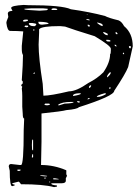

<svg xmlns="http://www.w3.org/2000/svg" viewBox="-20 -728 559 779"><path d="M76.2 -708 93.8 -707Q232.4 -707 267.6 -690.4Q343.8 -679.7 406.2 -663.1Q419.9 -655.3 460.9 -645.5Q473.6 -640.6 483.4 -622.1Q518.6 -592.8 518.6 -540L500 -456.1Q489.3 -428.7 443.4 -359.4Q443.4 -338.9 299.8 -293Q293.9 -285.2 249 -281.2Q233.4 -276.4 148.4 -267.6V-153.3L146.5 -58.6Q199.2 -58.6 249 -37.1V-34.2H250L249 -33.2V-22.5Q249 -19.5 252 -14.6L247.1 -4.9V4.9Q247.1 15.6 229.5 15.6H188.5V17.6Q188.5 22.5 210.9 24.4V29.3L199.2 31.2Q156.2 19.5 65.4 19.5Q57.6 8.8 55.7 8.8L29.3 15.6Q29.3 19.5 40 21.5V22.5Q40 25.4 29.3 27.3Q19.5 27.3 19.5 -35.2L15.6 -52.7Q15.6 -62.5 25.4 -62.5L59.6 -58.6H65.4Q76.2 -58.6 76.2 -200.2L78.1 -247.1Q72.3 -247.1 72.3 -265.6L70.3 -294.9V-338.9Q70.3 -353.5 68.4 -369.1L70.3 -376L66.4 -379.9V-383.8L72.3 -389.6V-397.5L68.4 -402.3Q73.2 -468.8 73.2 -502.9V-504.9Q68.4 -511.7 68.4 -529.3V-542L74.2 -599.6V-600.6Q52.7 -602.5 21.5 -602.5Q9.8 -602.5 5.9 -634.8V-635.7Q5.9 -641.6 13.7 -659.2L11.7 -672.9Q11.7 -682.6 27.3 -683.6H30.3V-684.6L25.4 -694.3V-696.3Q26.4 -705.1 76.2 -708ZM109.4 -694.3 79.1 -692.4V-690.4Q79.1 -687.5 140.6 -684.6L168.9 -686.5Q173.8 -688.5 173.8 -689.5V-692.4L153.3 -694.3ZM188.5 -689.5 191.4 -687.5H209L212.9 -689.5Q212.9 -693.4 198.2 -694.3Q188.5 -693.4 188.5 -689.5ZM334 -669.9 331.1 -668H335.9ZM331.1 -650.4 330.1 -649.4V-648.4Q335.9 -645.5 342.8 -645.5H343.8V-646.5Q343.8 -650.4 331.1 -650.4ZM73.2 -643.6V-641.6L79.1 -640.6H82Q93.8 -642.6 93.8 -645.5L91.8 -648.4H84Q75.2 -648.4 73.2 -643.6ZM121.1 -646.5H118.2V-645.5H121.1ZM140.6 -639.6H135.7V-637.7Q135.7 -627.9 150.4 -627.9L176.8 -630.9V-631.8Q176.8 -638.7 140.6 -639.6ZM375 -636.7 374 -635.7V-634.8Q389.6 -622.1 396.5 -622.1V-626Q396.5 -632.8 375 -636.7ZM99.6 -634.8 96.7 -631.8V-630.9Q102.5 -622.1 114.3 -622.1H122.1L127 -627.9V-629.9Q127 -632.8 110.4 -634.8ZM337.9 -627.9H335.9V-625Q335.9 -620.1 342.8 -620.1H343.8V-626ZM82 -624 79.1 -620.1Q79.1 -619.1 87.9 -617.2Q94.7 -618.2 94.7 -620.1L92.8 -624ZM138.7 -609.4V-602.5V-599.6V-595.7L136.7 -546.9Q136.7 -493.2 153.3 -387.7L156.2 -339.8Q185.5 -339.8 259.8 -357.4Q290 -357.4 338.9 -391.6Q374 -409.2 399.4 -434.6Q426.8 -474.6 426.8 -508.8Q429.7 -508.8 429.7 -523.4V-530.3Q429.7 -542 364.3 -581.1Q272.5 -609.4 244.1 -620.1L223.6 -622.1Q148.4 -622.1 138.7 -609.4ZM118.2 -610.4H116.2V-602.5H118.2L119.1 -605.5V-607.4ZM399.4 -597.7H398.4V-595.7Q406.2 -585 417 -585V-590.8Q406.2 -597.7 399.4 -597.7ZM451.2 -597.7 448.2 -595.7V-593.8Q451.2 -588.9 455.1 -588.9L457 -590.8V-591.8L452.1 -597.7ZM417 -566.4H411.1V-563.5Q412.1 -559.6 420.9 -559.6H425.8L426.8 -560.5H428.7Q428.7 -566.4 417 -566.4ZM445.3 -546.9V-543L451.2 -539.1L453.1 -541Q450.2 -546.9 445.3 -546.9ZM504.9 -541 502.9 -539.1Q503.9 -532.2 507.8 -532.2H509.8L511.7 -539.1L507.8 -541ZM481.4 -514.6 478.5 -512.7V-510.7L481.4 -507.8H483.4V-512.7ZM414.1 -416 415 -414.1Q429.7 -425.8 429.7 -434.6H425.8Q414.1 -422.9 414.1 -416ZM118.2 -433.6 116.2 -430.7V-427.7H118.2L121.1 -430.7V-433.6ZM340.8 -373 342.8 -371.1Q346.7 -372.1 349.6 -378.9V-381.8H346.7Q340.8 -378.9 340.8 -373ZM424.8 -374 422.9 -371.1V-370.1L424.8 -367.2H425.8L429.7 -371.1L426.8 -374ZM276.4 -341.8V-338.9H279.3Q307.6 -343.8 307.6 -347.7V-349.6H300.8Q279.3 -348.6 276.4 -341.8ZM373 -335.9V-335H377.9Q390.6 -335 409.2 -345.7V-349.6H404.3Q373 -340.8 373 -335.9ZM338.9 -330.1 334 -325.2H335.9Q342.8 -325.2 343.8 -329.1V-330.1ZM293.9 -317.4 292 -314.5 299.8 -311.5H301.8L303.7 -314.5L301.8 -317.4ZM215.8 -302.7V-300.8H220.7L242.2 -307.6Q276.4 -308.6 278.3 -313.5V-314.5H268.6Q230.5 -314.5 215.8 -302.7ZM163.1 -307.6 160.2 -304.7Q160.2 -300.8 172.9 -300.8Q182.6 -301.8 182.6 -304.7L179.7 -307.6ZM109.4 -139.6Q109.4 -118.2 112.3 -118.2H114.3V-127V-160.2L112.3 -162.1Q109.4 -162.1 109.4 -139.6ZM114.3 -101.6 112.3 -103.5Q109.4 -97.7 109.4 -91.8V-88.9H112.3L114.3 -90.8ZM51.8 -40 49.8 -38.1Q50.8 -34.2 56.6 -34.2Q63.5 -35.2 63.5 -38.1V-40ZM155.3 -16.6H143.6V-14.6L158.2 -12.7H170.9V-14.6ZM167 -6.8H159.2V-3.9H163.1L167 -4.9ZM202.1 -4.9 195.3 -3.9V-2L197.3 0H217.8V-2ZM183.6 8.8H179.7V11.7H183.6Z"/></svg>

Font: Love Ya Like A Sister
Style: Regular
Weight: 400
Designer: Kimberly Geswein
Foundry: Kimberly Geswein
Version: Version 1.002 2007